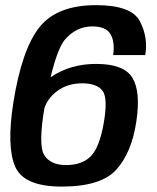

<svg xmlns="http://www.w3.org/2000/svg" viewBox="-20 -700 594 727"><path d="M213.5 6.5Q363 6.5 420.8 -58Q478.5 -122.5 496 -238.5Q513.5 -352.5 481.5 -405.2Q449.5 -458 344 -458Q248.5 -458 176.2 -410.5Q104 -363 92 -311L146 -283Q157 -325.5 196.2 -355Q235.5 -384.5 291 -384.5Q346.5 -384.5 368 -356.8Q389.5 -329 372.5 -232Q356 -140 323 -107.5Q290 -75 230 -75Q170.5 -75 147.2 -113.5Q124 -152 149.5 -299Q185.5 -505 228 -552.5Q270.5 -600 329.5 -600Q381.5 -600 398.5 -570.5Q415.5 -541 408.5 -491.5H530Q541.5 -557.5 510 -619Q478.5 -680.5 343.5 -680.5Q195.5 -680.5 129 -596.5Q62.5 -512.5 30.5 -311.5Q4.5 -144.5 37.5 -69Q70.5 6.5 213.5 6.5Z"/></svg>

Font: Anybody UltraCondensed Thin Medium
Style: Italic
Weight: 500
Italic angle: -10°
Version: Version 1.111